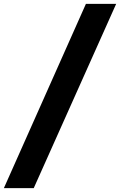

<svg xmlns="http://www.w3.org/2000/svg" viewBox="-103 -760 619 990"><path d="M-83 210 340 -740H496L71 210Z"/></svg>

Font: Georama SemiCondensed Black
Style: Italic
Weight: 900
Width: 4
Italic angle: -9°
Designer: Jean-Baptiste Levee
Foundry: Production Type
Version: Version 1.000